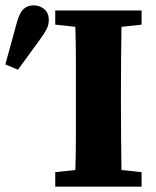

<svg xmlns="http://www.w3.org/2000/svg" viewBox="-21 -696 581 716"><path d="M185 -604V-657H507V-604L432 -596Q431 -535 430.5 -472.5Q430 -410 430 -347V-311Q430 -249 430.5 -186.5Q431 -124 432 -62L507 -54V0H185V-54L260 -62Q262 -123 262 -185Q262 -247 262 -310V-347Q262 -409 262 -471.5Q262 -534 260 -596ZM-1 -456 41 -609Q51 -647 66 -661.5Q81 -676 103 -676Q128 -676 144.5 -661.5Q161 -647 161 -622Q161 -603 152 -586Q143 -569 126 -546L46 -436Z"/></svg>

Font: Source Serif 4
Style: Bold
Weight: 700
Designer: Frank Grießhammer
Foundry: Adobe
Version: Version 4.005;hotconv 1.1.0;makeotfexe 2.6.0